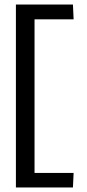

<svg xmlns="http://www.w3.org/2000/svg" viewBox="-20 -726 384 845"><path d="M50 99V-706H301L304 -641H132V35H304L301 99Z"/></svg>

Font: Kanit Light
Style: Regular
Weight: 300
Designer: Katatrad Team
Foundry: CadsonDemak
Version: Version 2.000; ttfautohint (v1.8.3)